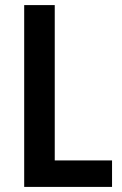

<svg xmlns="http://www.w3.org/2000/svg" viewBox="-20 -734 480 754"><path d="M75 0V-714H195V-104H420V0Z"/></svg>

Font: Noto Sans Devanagari Condensed SemiBold
Style: Regular
Weight: 600
Width: 3
Designer: Jelle Bosma - Monotype Design Team
Foundry: Monotype Imaging Inc.
Version: Version 2.004; ttfautohint (v1.8.4.7-5d5b)